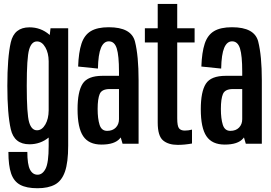

<svg xmlns="http://www.w3.org/2000/svg" viewBox="-20 -744 1404 994"><path d="M174 230.5Q117.5 230.5 84.5 212.8Q51.5 195 37.5 154Q23.5 113 23.5 42.5H121.5Q121.5 107 135.2 133.8Q149 160.5 174.5 160.5Q200 160.5 216 129.5Q232 98.5 232 11.5V-32Q189 3 132.5 3Q53.5 3 35.8 -75.2Q18 -153.5 18 -300Q18 -446.5 35.8 -524.5Q53.5 -602.5 132.5 -602.5Q191 -602.5 235 -565Q236.5 -563.5 237.5 -562.5L241.5 -597.5H333V10.5Q333 97 316.2 144.8Q299.5 192.5 264.5 211.5Q229.5 230.5 174 230.5ZM232 -427Q231.5 -469.5 215 -498.5Q197.5 -529.5 171.5 -529.5Q143 -529.5 130.8 -487.5Q118.5 -445.5 118.5 -299.5Q118.5 -153 130.8 -111.2Q143 -69.5 171.5 -69.5Q197.5 -69.5 215 -100Q231.5 -129 232 -172Z M614.5 0 605 -32.5Q603 -30 601 -27.5Q574 4.5 505.5 4.5Q440 4.5 410.8 -38.8Q381.5 -82 381.5 -178.5Q381.5 -269.5 407.8 -310.5Q434 -351.5 511 -351.5H596V-373.5Q596 -456 584.5 -493Q573 -530 543.5 -530Q517 -530 502.8 -496.5Q488.5 -463 487 -389L384.5 -399.5Q387 -473 401.8 -517.8Q416.5 -562.5 450.2 -582.8Q484 -603 543 -603Q660 -603 678.8 -528.8Q697.5 -454.5 697.5 -328.5V0ZM596 -127V-283H548Q507 -283 496.2 -257.5Q485.5 -232 485.5 -180Q485.5 -129.5 495.5 -98Q505.5 -66.5 534.5 -66.5Q563 -66.5 579.5 -83.5Q596 -100.5 596 -127Z M900.5 6Q851.5 6 824 -17.2Q796.5 -40.5 796.5 -109.5V-524H730V-597.5H796.5V-723.5H897.5V-597.5H987.5V-524H897.5V-131.5Q897.5 -91 907 -79.5Q916.5 -68 936.5 -68Q955.5 -68 974 -73V-1Q935.5 6 900.5 6Z M1252.5 0 1243 -32.5Q1241 -30 1239 -27.5Q1212 4.5 1143.5 4.5Q1078 4.5 1048.8 -38.8Q1019.5 -82 1019.5 -178.5Q1019.5 -269.5 1045.8 -310.5Q1072 -351.5 1149 -351.5H1234V-373.5Q1234 -456 1222.5 -493Q1211 -530 1181.5 -530Q1155 -530 1140.8 -496.5Q1126.5 -463 1125 -389L1022.5 -399.5Q1025 -473 1039.8 -517.8Q1054.5 -562.5 1088.2 -582.8Q1122 -603 1181 -603Q1298 -603 1316.8 -528.8Q1335.5 -454.5 1335.5 -328.5V0ZM1234 -127V-283H1186Q1145 -283 1134.2 -257.5Q1123.5 -232 1123.5 -180Q1123.5 -129.5 1133.5 -98Q1143.5 -66.5 1172.5 -66.5Q1201 -66.5 1217.5 -83.5Q1234 -100.5 1234 -127Z"/></svg>

Font: Anybody Condensed Medium
Style: Regular
Weight: 500
Width: 3
Designer: Tyler Finck
Foundry: Etcetera Type Company
Version: Version 1.010; ttfautohint (v1.8.3) -l 8 -r 50 -G 200 -x 14 